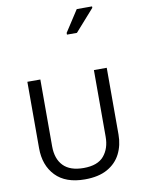

<svg xmlns="http://www.w3.org/2000/svg" viewBox="-118 -1222 967 1310"><g transform="rotate(-10 365.5 -567.0)"><path d="M640 -252Q640 -178 610 -118.5Q580 -59 518.5 -24.5Q457 10 362 10Q229 10 159.5 -62.5Q90 -135 90 -254V-714H180V-251Q180 -164 226.5 -116Q273 -68 367 -68Q464 -68 507.5 -119.5Q551 -171 551 -252V-714H640ZM412 -984V-996L508 -1144H614V-1134L481 -984Z"/></g></svg>

Font: Noto Sans Tifinagh
Style: Regular
Weight: 400
Designer: JamraPatel
Foundry: JamraPatel LLC
Version: Version 2.004; ttfautohint (v1.8.4.7-5d5b)